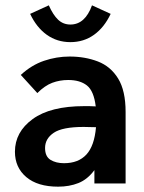

<svg xmlns="http://www.w3.org/2000/svg" viewBox="-20 -688 540 720"><path d="M198 12Q121 12 78.5 -24Q36 -60 36 -119Q36 -193 102.5 -241.5Q169 -290 296 -290Q303 -290 314.5 -290Q326 -290 339 -289Q332 -347 306 -367.5Q280 -388 236 -388Q204 -388 176 -377.5Q148 -367 120 -339L58 -407Q98 -444 145 -460Q192 -476 241 -476Q299 -476 347 -457.5Q395 -439 423 -393.5Q451 -348 451 -268V0H334V-50Q308 -15 274 -1.5Q240 12 198 12ZM149 -133Q149 -101 169.5 -88.5Q190 -76 220 -76Q274 -76 304 -108.5Q334 -141 340 -211Q327 -211 315 -211.5Q303 -212 294 -212Q214 -212 181.5 -190Q149 -168 149 -133ZM325 -668 395 -636Q371 -585 332.5 -557.5Q294 -530 244 -530Q194 -530 155.5 -557.5Q117 -585 93 -636L163 -668Q179 -632 198 -614Q217 -596 244 -596Q299 -596 325 -668Z"/></svg>

Font: Inconsolata
Style: Bold
Weight: 700
Monospace: yes
Designer: Raph Levien, Cyreal, Brenton Simpson
Foundry: Raph Levien, Cyreal, Google
Version: Version 3.100; ttfautohint (v1.8.4.7-5d5b)